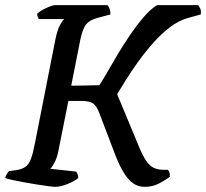

<svg xmlns="http://www.w3.org/2000/svg" viewBox="-31 -724 799 744"><path d="M183 0Q176 0 157 -2.5Q138 -5 113 -9Q88 -13 62.5 -17.5Q37 -22 17 -26.5Q-3 -31 -11 -34Q-9 -42 -4.5 -49.5Q0 -57 4 -61L34 -65Q57 -69 69.5 -79Q82 -89 89.5 -110Q97 -131 104 -167L183 -568Q191 -608 201.5 -627Q212 -646 218 -650H120Q117 -654 115 -659Q113 -664 113 -671Q120 -678 133.5 -685.5Q147 -693 161 -698.5Q175 -704 181 -704H385Q389 -701 393 -691.5Q397 -682 397 -668L348 -655Q317 -647 303 -630Q289 -613 280 -569L245 -392Q267 -392 292 -392.5Q317 -393 335 -393.5Q353 -394 354 -394Q368 -415 386.5 -447.5Q405 -480 427.5 -517.5Q450 -555 475 -591.5Q500 -628 526 -658Q552 -688 577 -704H737Q739 -700 744 -692.5Q749 -685 747 -668L696 -654Q661 -644 627.5 -618.5Q594 -593 562.5 -557.5Q531 -522 504.5 -485Q478 -448 457 -414.5Q436 -381 423 -359L509 -152Q523 -119 536 -100Q549 -81 565 -73.5Q581 -66 604 -66H620Q621 -65 624.5 -58Q628 -51 627 -39Q604 -22 581 -11Q558 0 529 0Q504 0 484.5 -14Q465 -28 448.5 -55Q432 -82 417 -120L355 -283Q344 -313 330 -323Q316 -333 282 -333H234L195 -138Q190 -113 181 -95.5Q172 -78 164 -70L264 -59Q266 -57 269 -50.5Q272 -44 272 -34Q256 -21 229.5 -10.5Q203 0 183 0Z"/></svg>

Font: Texturina Medium 12pt Medium
Style: Italic
Weight: 500
Italic angle: -11°
Version: Version 1.002